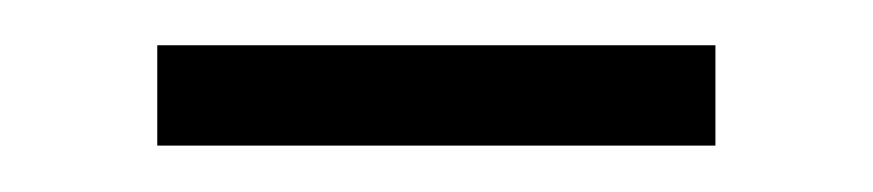

<svg xmlns="http://www.w3.org/2000/svg" viewBox="-20 -718 382 84"><path d="M293 -698.2V-654.3H48.8V-698.2Z"/></svg>

Font: Voltera Light
Style: Light
Weight: 300
Designer: Bernd Montag
Version: Version 1.301